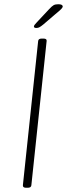

<svg xmlns="http://www.w3.org/2000/svg" viewBox="-20 -884 316 906"><path d="M103 2Q87 2 88 -10L160 -690Q161 -702 177 -702H185Q202 -702 200 -690L128 -10Q127 2 111 2ZM152 -752Q140 -752 140 -759Q140 -765 154 -779L212 -841Q225 -855 233 -859.5Q241 -864 255 -864Q276 -864 276 -853Q276 -849 269 -841.5Q262 -834 241 -817L185 -769Q174 -760 167 -756Q160 -752 152 -752Z"/></svg>

Font: Asap Semi Condensed Semi Condensed Thin
Style: Italic
Weight: 100
Width: 4
Italic angle: -6°
Designer: Pablo Cosgaya
Foundry: Omnibus-Type
Version: Version 3.001; ttfautohint (v1.8.4.7-5d5b)